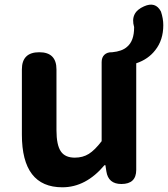

<svg xmlns="http://www.w3.org/2000/svg" viewBox="-20 -782 714 816"><path d="M245 14Q73 14 73 -210V-487Q73 -560 147 -560Q220 -560 220 -487V-229Q220 -165 239 -138Q257 -112 298 -112Q332 -112 357.5 -128Q383 -144 412 -182V-518Q412 -538 423.5 -549Q435 -560 454 -560H457Q499 -564 520 -583Q550 -608 550 -665Q550 -666 550 -667Q532 -729 592 -755Q641 -777 664 -733Q674 -703 674 -675Q674 -612 640 -569Q610 -530 559 -513V-256V-60Q559 0 496 0Q440 0 432 -54L428 -80H424Q345 14 245 14Z"/></svg>

Font: GenSenRounded TW B
Style: Regular
Weight: 700
Version: Version 1.501;PS 1;hotconv 16.6.51;makeotf.lib2.5.65220